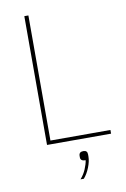

<svg xmlns="http://www.w3.org/2000/svg" viewBox="-99 -755 672 1025"><g transform="rotate(-10 237.5 -243.0)"><path d="M107.9 0V-698.2H129.9V-20H455.1V0ZM252 211.9Q271.5 189.9 282.7 163.3Q293.9 136.7 296.9 116.2Q269 116.2 269 96.2V87.9Q269 65.9 293 65.9Q314.9 65.9 314.9 87.9V99.1Q314.9 125 302 157.7Q289.1 190.4 270 211.9Z"/></g></svg>

Font: Anuphan Thin
Style: Regular
Weight: 250
Designer: Mike Abbink, Paul van der Laan, Pieter van Rosmalen, Mint Tantisuwanna
Foundry: Bold Monday; Cadson Demak
Version: Version 3.002;hotconv 1.0.109;makeotfexe 2.5.65596